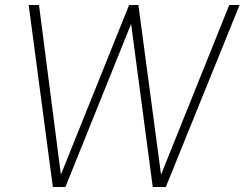

<svg xmlns="http://www.w3.org/2000/svg" viewBox="-20 -743 972 763"><path d="M932 -723H891L620 -49L530 -723H493L222 -49L135 -723H94L190 0H240L501 -648L587 0H639Z"/></svg>

Font: United Sans Thin
Style: Italic
Weight: 100
Italic angle: -8°
Designer: Pablo Impallari, Rodrigo Fuenzalida (Modified by Dan O. Williams)
Version: Version 1.000;PS 001.000;hotconv 1.0.88;makeotf.lib2.5.64775